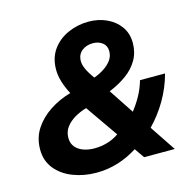

<svg xmlns="http://www.w3.org/2000/svg" viewBox="-105 -807 934 926"><g transform="rotate(-15 362.5 -344.0)"><path d="M266 13Q203 13 149 -8Q95 -29 63 -69Q31 -109 31 -165Q31 -223 60 -267.5Q89 -312 137 -343.5Q185 -375 242 -391Q224 -425 214.5 -456.5Q205 -488 205 -517Q205 -576 234.5 -617Q264 -658 312.5 -679.5Q361 -701 415 -701Q465 -701 506 -682Q547 -663 571.5 -628.5Q596 -594 596 -547Q596 -500 574.5 -462.5Q553 -425 515 -397.5Q477 -370 428 -350L510 -226Q533 -255 552 -289Q571 -323 583 -364H708Q690 -297 655 -237Q620 -177 573 -129L659 0H506L472 -49Q425 -19 373.5 -3Q322 13 266 13ZM286 -103Q319 -103 350.5 -112Q382 -121 409 -140L297 -301Q265 -292 238 -276Q211 -260 194 -237.5Q177 -215 177 -184Q177 -158 191 -140Q205 -122 230 -112.5Q255 -103 286 -103ZM373 -433Q399 -442 422.5 -457Q446 -472 461 -492Q476 -512 476 -538Q476 -565 456.5 -580Q437 -595 409 -595Q376 -595 353.5 -577Q331 -559 331 -526Q331 -508 341 -486Q351 -464 373 -433Z"/></g></svg>

Font: Atkinson Hyperlegible Next
Style: Bold Italic
Weight: 700
Italic angle: -12°
Designer: Elliott Scott, Megan Eiswerth, Linus Boman, Theodore Petrosky, Letters from Sweden
Foundry: Applied Design Works, Letters from Sweden
Version: Version 2.001